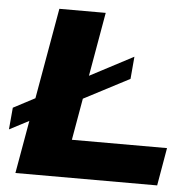

<svg xmlns="http://www.w3.org/2000/svg" viewBox="-58 -738 797 788"><g transform="rotate(5 340.0 -343.5)"><path d="M34 0 155 -687H346L253 -156H645L618 0ZM-8 -176 0 -266 479 -518 471 -426Z"/></g></svg>

Font: Archivo SemiExpanded ExtraBold
Style: Italic
Weight: 800
Width: 6
Italic angle: -10°
Designer: Hector Gatti
Foundry: Omnibus-Type
Version: Version 2.001